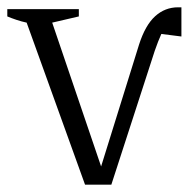

<svg xmlns="http://www.w3.org/2000/svg" viewBox="-29 -506 519 526"><path d="M276 0H204L44 -444Q30 -447 16.5 -451.5Q3 -456 -9 -461V-481H187V-461L114 -444L248 -50L352 -384Q369 -437 396 -461.5Q423 -486 459 -486Q463 -486 468 -486V-406L413 -413Q404 -393 395 -367Z"/></svg>

Font: Piazzolla Light
Style: Regular
Weight: 300
Designer: Juan Pablo del Peral
Foundry: Huerta Tipografica
Version: Version 1.330